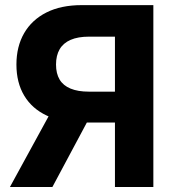

<svg xmlns="http://www.w3.org/2000/svg" viewBox="-20 -748 697 768"><path d="M593.4 0H439.8V-601.4H336.1Q291.9 -601.4 262.5 -588.6Q233 -575.8 218.6 -551Q204.1 -526.2 204.1 -489.8Q204.1 -453.7 218.5 -429.7Q232.8 -405.7 262.3 -393.6Q291.7 -381.4 335.7 -381.4H502.3V-257.8H310.5Q227 -257.8 167.6 -285.4Q108.2 -313.1 77 -365.2Q45.7 -417.4 45.7 -489.8Q45.7 -561.9 76.6 -615.4Q107.5 -668.8 165.9 -698.2Q224.2 -727.5 306.8 -727.5H593.4ZM189.6 0H19.7L200.8 -331.2H366.6Z"/></svg>

Font: Inter
Style: Regular
Weight: 400
Designer: Rasmus Andersson
Foundry: rsms
Version: Version 4.000;git-8c9346024